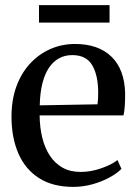

<svg xmlns="http://www.w3.org/2000/svg" viewBox="-20 -720 534 751"><path d="M266.5 11Q186.5 11 132.8 -23.2Q79 -57.5 52 -119.5Q25 -181.5 25 -263.5Q25 -329.5 44.2 -382Q63.5 -434.5 97.8 -471.5Q132 -508.5 177 -528.2Q222 -548 273.5 -548Q364.5 -548 415.8 -498.5Q467 -449 469.5 -355.5Q469.5 -325 468 -304.2Q466.5 -283.5 463 -268.5H135Q135.5 -221 145.5 -180.8Q155.5 -140.5 175.2 -110.8Q195 -81 224.8 -64.2Q254.5 -47.5 295.5 -47.5Q335.5 -47.5 376.2 -61.8Q417 -76 439.5 -94L455 -59.5Q438 -42 408.2 -25.8Q378.5 -9.5 341.5 0.8Q304.5 11 266.5 11ZM135.5 -308 361.5 -312Q363 -323 363.5 -335Q364 -347 364 -358Q364 -425 340.8 -464.8Q317.5 -504.5 262.5 -504.5Q234 -504.5 211 -492Q188 -479.5 171.5 -455Q155 -430.5 145.8 -393.8Q136.5 -357 135.5 -308ZM408.5 -700V-631.5H132.5V-700Z"/></svg>

Font: Merriweather 72pt
Style: Regular
Weight: 400
Version: Version 2.100